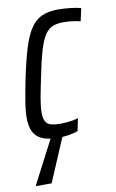

<svg xmlns="http://www.w3.org/2000/svg" viewBox="-82 -563 482 799"><g transform="rotate(-10 159.0 -164.0)"><path d="M133 8Q89 8 63.5 -3Q38 -14 26.5 -37Q15 -60 15 -95Q15 -125 21.5 -164.5Q28 -204 38 -254Q54 -331 69.5 -382Q85 -433 105 -463Q125 -493 153 -505.5Q181 -518 221 -518Q247 -518 273.5 -515Q300 -512 318 -507L306 -453Q292 -457 272 -459.5Q252 -462 235 -462Q207 -462 188 -454Q169 -446 155 -424Q141 -402 129 -361.5Q117 -321 104 -256Q93 -204 86.5 -168Q80 -132 80 -107Q80 -83 87 -70Q94 -57 109.5 -52.5Q125 -48 148 -48Q167 -48 188 -50.5Q209 -53 225 -58L214 -5Q196 1 174.5 4.5Q153 8 133 8ZM5 190V185L110 -17H157L156 -12L70 190Z"/></g></svg>

Font: Saira ExtraCondensed
Style: Italic
Weight: 400
Width: 2
Italic angle: -12°
Designer: Hector Gatti with collaboration of the Omnibus-Type team
Foundry: Omnibus-Type
Version: Version 1.101